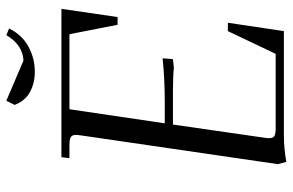

<svg xmlns="http://www.w3.org/2000/svg" viewBox="-179 -737 924 606"><g transform="rotate(-90 283.0 -434.0)"><path d="M67.9 -19 158.2 -637.2Q160.2 -650.9 160.2 -655.8Q160.2 -668.5 153.3 -672.6Q146.5 -676.8 127.9 -676.8H86.9L89.8 -702.1H558.1L532.2 -524.9H507.8L478 -676.8H241.2L196.8 -376H268.1Q335 -376 401.9 -382.8L399.9 -355L398.9 -350.1L372.1 -347.2Q345.2 -350.1 301.8 -350.1H192.9L151.9 -65.9Q149.9 -52.2 149.9 -46.9Q149.9 -34.2 156.7 -30Q163.6 -25.9 182.1 -25.9H416L487.8 -176.8H514.2L487.8 0H161.1Q116.2 0 75.2 7.8ZM254.9 -850.1 268.1 -876 395 -821.8Q444.8 -824.7 475.1 -876L496.1 -867.2Q475.1 -825.2 438 -805.7Q400.9 -786.1 359.9 -786.1Q323.7 -786.1 295.4 -801.5Q267.1 -816.9 254.9 -850.1Z"/></g></svg>

Font: Dihjauti S
Style: Italic
Weight: 400
Italic angle: -9°
Designer: T. Christopher White
Version: Version 3.0.0